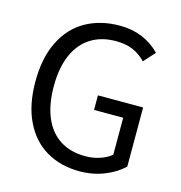

<svg xmlns="http://www.w3.org/2000/svg" viewBox="-102 -760 815 864"><g transform="rotate(15 305.5 -328.0)"><path d="M539.6 -591.8 492.2 -539.6Q465.8 -567.4 432.6 -581.8Q399.4 -596.2 352.5 -596.2Q285.6 -596.2 236.6 -565.7Q187.5 -535.2 160.9 -475.1Q134.3 -415 134.3 -328.6Q134.3 -243.2 159.7 -183.1Q185.1 -123 233.9 -91.6Q282.7 -60.1 352.5 -60.1Q387.7 -60.1 419.9 -70.8Q452.1 -81.5 472.7 -99.6V-271.5H336.9V-339.4H547.4V-64Q512.7 -30.3 459.5 -9Q406.2 12.2 343.8 12.2Q256.8 12.2 190.2 -26.6Q123.5 -65.4 86.2 -141.8Q48.8 -218.3 48.8 -326.7Q48.8 -438 87.2 -514.6Q125.5 -591.3 193.8 -629.6Q262.2 -668 352.1 -668Q465.3 -668 539.6 -591.8Z"/></g></svg>

Font: Varta
Style: Regular
Weight: 400
Designer: Joana Correia, Viktoriya Grabowska, Eben Sorkin
Foundry: Sorkin Type
Version: Version 1.002; ttfautohint (v1.3) -l 8 -r 24 -G 200 -x 12 -H